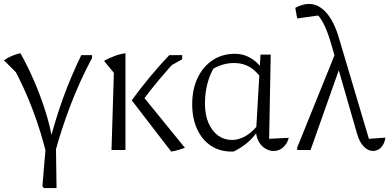

<svg xmlns="http://www.w3.org/2000/svg" viewBox="-24 -764 1983 978"><path d="M213 23Q186 -89 143.5 -202.5Q101 -316 40 -428L83 -370L-4 -457Q15 -470 36 -479Q57 -488 80 -493Q115 -431 148 -355.5Q181 -280 206.5 -200Q232 -120 244 -45L238 3ZM264 194H199L192 184L210 -28L261 -22ZM228 -37Q256 -149 296 -260.5Q336 -372 390 -483H445V-469Q383 -353 335.5 -229Q288 -105 255 18Z M848 8 647 -253Q689 -311 737.5 -369.5Q786 -428 838 -483H886V-470Q835 -416 787.5 -359.5Q740 -303 694 -240L695 -285L918 -11Q901 -5 884 0Q867 5 848 8ZM544 0 556 -393 506 -454Q531 -468 559 -478.5Q587 -489 615 -493V0ZM818 -414 863 -483H904V-462Z M1166 8Q1163 8 1160.5 8Q1158 8 1156 8Q1095 8 1050 -22Q1005 -52 980 -106.5Q955 -161 955 -233Q955 -310 983 -368Q1011 -426 1060 -458Q1109 -490 1172 -490Q1206 -490 1233.5 -478Q1261 -466 1282 -447Q1303 -428 1316 -405L1302 -373Q1289 -390 1270.5 -406.5Q1252 -423 1226 -433Q1200 -443 1168 -443Q1137 -443 1108 -434Q1079 -425 1042 -403L1068 -423Q1045 -386 1032.5 -338Q1020 -290 1020 -238Q1020 -179 1038 -137.5Q1056 -96 1087 -73.5Q1118 -51 1159 -51Q1189 -51 1222.5 -68.5Q1256 -86 1288 -125V-95Q1260 -55 1228.5 -31Q1197 -7 1166 8ZM1369 5Q1350 5 1330.5 -5.5Q1311 -16 1297.5 -37Q1284 -58 1280 -88L1303 -486H1355L1347 -57L1447 -62Q1441 -40 1428.5 -24.5Q1416 -9 1401 -2Q1386 5 1369 5Z M1715 -444 1558 0H1490V-13L1689 -505ZM1855 -57 1939 -63Q1936 -41 1926.5 -25.5Q1917 -10 1903.5 -2.5Q1890 5 1876 5Q1852 5 1829.5 -17Q1807 -39 1795 -82L1663 -540Q1633 -644 1597 -685L1490 -670L1480 -724Q1499 -734 1516 -739Q1533 -744 1550 -744Q1598 -744 1637.5 -700Q1677 -656 1702 -572Z"/></svg>

Font: Piazzolla 24pt Light
Style: Regular
Weight: 300
Designer: Juan Pablo del Peral
Foundry: Huerta Tipografica
Version: Version 2.005